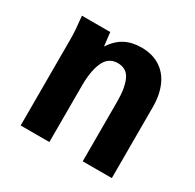

<svg xmlns="http://www.w3.org/2000/svg" viewBox="-127 -700 854 840"><g transform="rotate(30 300.0 -280.0)"><path d="M65 -550H208L216 -481.5Q243 -522.5 278 -541.2Q313 -560 361.5 -560Q415 -560 453.8 -536Q492.5 -512 513 -466.5Q533.5 -421 533.5 -357.5V0H386.5V-303.5Q386.5 -370.5 368.5 -409.8Q350.5 -449 305.5 -449Q258.5 -449 238.2 -404Q218 -359 218 -285V0H73V-430.5Q73 -461 71 -486.8Q69 -512.5 65 -550Z"/></g></svg>

Font: JuliaMono ExtraBold
Style: Regular
Weight: 800
Monospace: yes
Designer: cormullion
Foundry: corm
Version: Version 0.055; ttfautohint (v1.8.4)